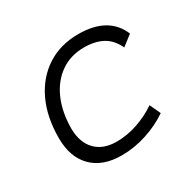

<svg xmlns="http://www.w3.org/2000/svg" viewBox="-122 -665 831 813"><g transform="rotate(-30 293.0 -258.5)"><path d="M266.1 -51.3Q316.9 -51.3 368.4 -68.8Q419.9 -86.4 462.4 -115.7L486.8 -63Q439.5 -30.3 378.9 -10.3Q318.4 9.8 254.9 9.8Q162.6 9.8 111.3 -42Q60.1 -93.8 60.1 -186.5Q60.1 -289.6 96.2 -366Q132.3 -442.4 197.8 -484.9Q263.2 -527.3 351.1 -527.3Q497.6 -527.3 542.5 -419.9L492.2 -380.9Q470.7 -426.8 434.1 -446.5Q397.5 -466.3 343.8 -466.3Q278.3 -466.3 229.5 -432.4Q180.7 -398.4 153.6 -337.4Q126.5 -276.4 126 -194.3Q127 -126.5 163.6 -88.9Q200.2 -51.3 266.1 -51.3Z"/></g></svg>

Font: Cascadia Code PL Light
Style: Italic
Weight: 300
Italic angle: -10°
Monospace: yes
Designer: Aaron Bell
Foundry: Saja Typeworks
Version: Version 2404.023; ttfautohint (v1.8.4)